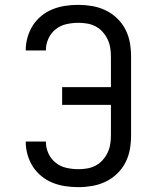

<svg xmlns="http://www.w3.org/2000/svg" viewBox="-20 -763 640 791"><path d="M303 8Q276 8 249 4Q222 0 197 -10Q172 -20 151 -37Q130 -54 115.5 -76.5Q101 -99 93.5 -125.5Q86 -152 86 -178V-180H169V-179Q169 -154 179.5 -131Q190 -108 209.5 -92.5Q229 -77 253.5 -71.5Q278 -66 303 -66Q321 -66 339 -69Q357 -72 373.5 -80.5Q390 -89 402.5 -103Q415 -117 423 -133.5Q431 -150 434 -168Q437 -186 437 -205V-331H236V-404H437V-530Q437 -549 434 -567Q431 -585 423 -601.5Q415 -618 402.5 -632Q390 -646 373.5 -654.5Q357 -663 339 -666Q321 -669 303 -669Q278 -669 253.5 -663.5Q229 -658 209.5 -642.5Q190 -627 179.5 -604Q169 -581 169 -556V-555H86V-557Q86 -583 93.5 -609.5Q101 -636 115.5 -658.5Q130 -681 151 -698Q172 -715 197 -725Q222 -735 249 -739Q276 -743 303 -743Q331 -743 360 -738Q389 -733 415 -720.5Q441 -708 462 -688Q483 -668 496.5 -642Q510 -616 515 -587.5Q520 -559 520 -530V-205Q520 -176 515 -147.5Q510 -119 496.5 -93Q483 -67 462 -47Q441 -27 415 -14.5Q389 -2 360 3Q331 8 303 8Z"/></svg>

Font: Iosevka Fixed Extended
Style: Regular
Weight: 400
Width: 7
Monospace: yes
Designer: Belleve Invis
Foundry: Belleve Invis
Version: Version 24.1.1; ttfautohint (v1.8.4)